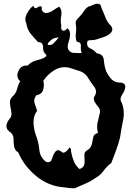

<svg xmlns="http://www.w3.org/2000/svg" viewBox="-20 -991 708 1032"><path d="M321.3 15.6Q240.2 9.3 174.8 -44.4Q109.4 -98.1 78.1 -171.9Q67.4 -177.7 62.5 -186.5Q57.6 -194.8 55.7 -204.6Q52.7 -222.7 52.7 -244.6Q52.7 -263.7 38.1 -278.3Q14.6 -293 14.6 -312Q14.6 -314.5 14.6 -317.4Q18.6 -339.4 37.1 -358.9Q42 -368.7 42 -379.4Q41 -389.6 39.1 -399.9Q35.2 -418.9 33.2 -438Q33.2 -440.4 33.2 -443.4Q33.2 -459 48.8 -473.6Q66.4 -490.2 73.2 -516.6Q80.1 -543 88.9 -553.7Q73.2 -567.9 73.2 -585.9Q73.2 -597.2 79.1 -609.4Q92.8 -638.7 121.1 -638.7Q124 -638.7 127.9 -638.2Q145.5 -656.2 166 -663.1Q186.5 -669.9 210 -676.8Q221.7 -682.1 227.5 -688.5Q233.4 -694.8 220.7 -704.6Q211.9 -715.3 211.9 -729.5Q212.9 -743.2 208 -752.9Q206.1 -758.3 200.2 -761.7Q195.3 -764.6 184.6 -764.6Q164.1 -786.1 144.5 -810.1Q126 -834 121.1 -866.2Q116.2 -876.5 116.2 -887.2Q116.2 -902.8 126 -919.9Q141.6 -948.2 159.2 -960Q164.1 -941.4 177.7 -949.2Q191.4 -957.5 199.2 -957.5Q202.1 -957.5 204.1 -953.1Q205.1 -949.2 204.1 -938.5Q209 -927.7 216.8 -923.8Q223.6 -919.9 232.4 -921.4Q249 -923.3 266.6 -936Q285.2 -948.7 297.9 -955.1Q310.5 -942.9 310.5 -921.9Q310.5 -915.5 309.6 -908.7Q306.6 -893.6 306.6 -880.4Q306.6 -866.7 309.6 -855Q305.7 -832 316.4 -826.7Q319.3 -825.7 321.3 -825.7Q331.1 -825.7 342.8 -839.4Q351.6 -831.5 354.5 -822.3Q357.4 -813 356.4 -803.2Q355.5 -784.7 348.6 -764.6Q343.8 -752.4 343.8 -741.2Q343.8 -734.4 345.7 -727.5Q356.4 -707 377.9 -706.5Q400.4 -706.5 418.9 -705.6Q414.1 -718.3 414.1 -734.9Q414.1 -738.3 415 -745.1Q415 -765.1 392.6 -766.6Q386.7 -781.2 386.7 -797.9Q386.7 -804.2 387.7 -811Q389.6 -824.2 389.6 -837.4Q389.6 -848.6 387.7 -858.9Q384.8 -870.6 389.6 -879.9Q394.5 -889.2 403.3 -897Q417 -910.2 428.7 -927.7Q439.5 -945.3 455.1 -955.6Q466.8 -958 481.4 -965.3Q494.1 -971.2 503.9 -971.2Q505.9 -971.2 507.8 -970.7Q514.6 -969.7 519.5 -964.8Q523.4 -959.5 525.4 -948.2Q537.1 -922.9 546.9 -897Q556.6 -871.1 578.1 -850.1Q584 -840.3 584 -832.5Q583 -824.2 578.1 -817.4Q566.4 -801.8 539.1 -792.5Q511.7 -783.7 496.1 -778.3Q485.4 -775.4 471.7 -775.4Q458 -775.9 450.2 -770.5Q448.2 -762.2 448.2 -755.9Q448.2 -738.3 462.9 -731.9Q484.4 -723.1 500 -704.6Q536.1 -699.7 538.1 -667.5Q541 -635.3 549.8 -609.9Q563.5 -581.1 581.1 -563.5Q597.7 -546.9 628.9 -546.9H632.8Q646.5 -543 650.4 -536.6Q653.3 -531.7 653.3 -525.4Q653.3 -523.9 653.3 -522.5Q651.4 -503.9 635.7 -480.5Q627.9 -468.8 627.9 -458Q627.9 -447.8 634.8 -438.5Q645.5 -409.7 645.5 -379.9Q645.5 -362.3 641.6 -344.7Q631.8 -296.9 625 -251Q616.2 -215.8 603.5 -182.1Q590.8 -148.4 578.1 -114.7Q554.7 -97.7 537.1 -73.7Q520.5 -49.3 493.2 -34.7Q468.8 -16.6 439.5 -4.4Q411.1 7.8 382.8 20.5Q377 21 372.1 21Q362.3 21 352.5 19.5Q336.9 17.1 321.3 15.6ZM426.8 -94.7Q432.6 -101.6 433.6 -109.9Q435.5 -118.2 434.6 -127Q433.6 -143.1 433.6 -160.6Q433.6 -176.3 453.1 -186Q462.9 -191.9 466.8 -200.2Q471.7 -209 474.6 -218.8Q478.5 -236.8 481.4 -254.4Q485.4 -271.5 506.8 -276.4Q502 -292.5 502 -308.1Q502 -319.3 503.9 -330.1Q509.8 -356 516.6 -382.8Q517.6 -388.2 517.6 -393.1Q517.6 -405.3 508.8 -415.5Q496.1 -430.2 488.3 -444.8Q484.4 -452.6 484.4 -460.4Q483.4 -468.8 491.2 -478.5Q496.1 -488.3 496.1 -497.6Q496.1 -511.2 486.3 -524.9Q468.8 -547.4 457 -566.9Q439.5 -598.6 410.2 -608.4Q379.9 -618.2 350.6 -627.4Q337.9 -629.9 327.1 -629.9Q297.9 -629.9 271.5 -613.3Q234.4 -590.3 212.9 -556.6Q215.8 -545.4 215.8 -534.2Q215.8 -521 211.9 -508.3Q205.1 -484.4 175.8 -479Q164.1 -464.4 164.1 -449.7Q164.1 -442.9 166 -436Q173.8 -414.6 179.7 -395.5Q160.2 -369.6 160.2 -336.9Q160.2 -333 160.2 -329.1Q162.1 -291 174.8 -259.3Q187.5 -225.1 191.4 -185.5Q195.3 -146.5 226.6 -121.6Q233.4 -119.1 239.3 -119.1Q254.9 -119.1 259.8 -138.7Q267.6 -164.6 279.3 -177.7Q284.2 -183.6 292 -183.6Q299.8 -183.6 312.5 -174.3Q315.4 -170.4 319.3 -170.4Q323.2 -169.9 327.1 -171.9Q338.9 -177.2 347.7 -190.4Q356.4 -204.1 360.4 -190.4Q363.3 -161.1 374 -131.8Q383.8 -102.5 407.2 -82.5Q413.1 -84 418 -87.4Q421.9 -90.8 426.8 -94.7ZM260.7 -752.4Q266.6 -755.4 285.2 -776.9Q303.7 -797.9 282.2 -787.1H279.3Q266.6 -787.1 251 -772.5Q232.4 -756.3 237.3 -750.5Q239.3 -748.5 245.1 -749Q251 -749 260.7 -752.4Z"/></svg>

Font: Brazier Flame
Style: Regular
Weight: 400
Designer: Walter E Stewart
Version: 0.1